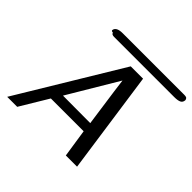

<svg xmlns="http://www.w3.org/2000/svg" viewBox="-191 -1022 1234 1234"><g transform="rotate(45 425.5 -405.0)"><path d="M215 -770Q208 -770 204 -772.5Q200 -775 200.5 -778Q201 -781 201 -783Q208 -812 263 -812H814H817H821Q844 -812 847 -803Q851 -797 851 -792Q850 -772 834.5 -764Q819 -756 786 -756H240Q217 -756 215 -770ZM26 2 449 -698H561L661 2H559L530 -189H232L117 2ZM274 -257 523 -256Q476 -588 476 -596Q329 -349 274 -257Z"/></g></svg>

Font: Coval
Style: Book Italic
Weight: 350
Foundry: Context Ltd
Version: Version 001.000